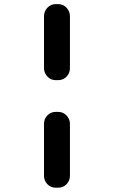

<svg xmlns="http://www.w3.org/2000/svg" viewBox="-20 -750 540 910"><path d="M255.9 -219.7Q279.3 -219.7 295.4 -202.6Q311.5 -185.5 311.5 -163.1V83Q311.5 106.4 295.4 123Q279.3 139.6 255.9 139.6H244.1Q220.7 139.6 204.6 123Q188.5 106.4 188.5 83V-163.1Q188.5 -186.5 204.6 -203.1Q220.7 -219.7 244.1 -219.7ZM255.9 -730.5Q279.3 -730.5 295.4 -713.4Q311.5 -696.3 311.5 -672.9V-426.8Q311.5 -403.3 295.4 -386.7Q279.3 -370.1 255.9 -370.1H244.1Q220.7 -370.1 204.6 -387.2Q188.5 -404.3 188.5 -426.8V-672.9Q188.5 -696.3 204.6 -713.4Q220.7 -730.5 244.1 -730.5Z"/></svg>

Font: Rounded Mgen+ 2m bold
Style: Bold
Weight: 700
Designer: [Source Han Sans]
Ryoko NISHIZUKA  (kana & ideographs); Paul D. Hunt (Latin, Greek & Cyrillic); Wenlong ZHANG  (bopomofo
Version: Version 1.059.20150602